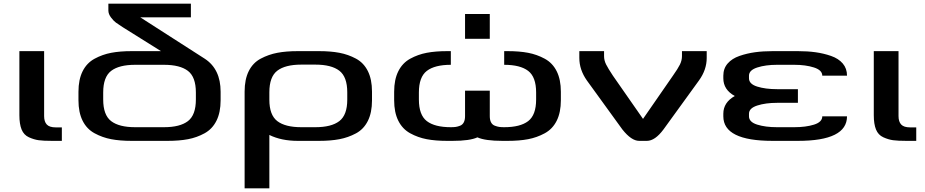

<svg xmlns="http://www.w3.org/2000/svg" viewBox="-20 -763 5013 1040"><path d="M219 -134Q219 -104 233.5 -88.5Q248 -73 282 -73H315V0H262Q215 0 189.5 -3.5Q164 -7 136.5 -19.5Q109 -32 97 -61.5Q85 -91 85 -139V-486H219Z M1089 -445Q1175 -389 1175 -266V-220Q1175 -154 1152.5 -109Q1130 -64 1088 -41Q1046 -18 998.5 -9Q951 0 888 0H693Q630 0 582.5 -9Q535 -18 492.5 -41Q450 -64 427.5 -109Q405 -154 405 -220V-266Q405 -332 427.5 -377Q450 -422 492.5 -445Q535 -468 582.5 -477Q630 -486 693 -486H852L646 -615Q620 -632 608 -640.5Q596 -649 581.5 -668Q567 -687 567 -706V-743H1014V-669H740ZM1041 -224V-262Q1041 -346 998 -379Q955 -412 868 -412H712Q625 -412 582 -379Q539 -346 539 -262V-224Q539 -140 582 -107Q625 -74 712 -74H868Q955 -74 998 -107Q1041 -140 1041 -224Z M1708 -486Q1771 -486 1818.5 -477Q1866 -468 1908 -445.5Q1950 -423 1972.5 -378Q1995 -333 1995 -267V-219Q1995 -153 1972.5 -108Q1950 -63 1908 -40.5Q1866 -18 1818.5 -9Q1771 0 1708 0H1593Q1504 0 1439 -32V257H1305V-267Q1305 -333 1327.5 -378Q1350 -423 1392.5 -445.5Q1435 -468 1482.5 -477Q1530 -486 1593 -486ZM1861 -223V-263Q1861 -347 1818 -380Q1775 -413 1688 -413H1612Q1525 -413 1482 -380Q1439 -347 1439 -263V-223Q1439 -140 1482 -107Q1525 -74 1612 -74H1688Q1775 -74 1818 -107Q1861 -140 1861 -223Z M2633 -687V-553H2499V-687ZM2566 -19Q2525 0 2431 0H2402Q2339 0 2291.5 -9Q2244 -18 2202 -41Q2160 -64 2137.5 -109Q2115 -154 2115 -220V-266Q2115 -332 2137.5 -377Q2160 -422 2202 -445Q2244 -468 2291.5 -477Q2339 -486 2402 -486H2422V-412Q2335 -412 2292 -379Q2249 -346 2249 -262V-224Q2249 -140 2292 -107Q2335 -74 2422 -74Q2438 -74 2448.5 -75.5Q2459 -77 2472 -82Q2485 -87 2492 -100Q2499 -113 2499 -134V-272H2633V-134Q2633 -113 2640 -100Q2647 -87 2660.5 -82Q2674 -77 2684.5 -75.5Q2695 -74 2711 -74Q2798 -74 2841 -107Q2884 -140 2884 -224V-262Q2884 -346 2841 -379Q2798 -412 2711 -412V-486H2730Q2793 -486 2840.5 -477Q2888 -468 2930.5 -445Q2973 -422 2995.5 -377Q3018 -332 3018 -266V-220Q3018 -154 2995.5 -109Q2973 -64 2930.5 -41Q2888 -18 2840.5 -9Q2793 0 2730 0H2702Q2608 0 2566 -19Z M3159 -327Q3118 -385 3118 -449V-486H3252V-459Q3252 -436 3263 -414Q3274 -392 3300 -353L3463 -119L3625 -353Q3652 -391 3663 -413.5Q3674 -436 3674 -459V-486H3808V-449Q3808 -385 3766 -327L3574 -62Q3528 0 3484 0H3442Q3400 0 3351 -62Z M3960 -243Q3898 -277 3898 -339V-353Q3898 -392 3921.5 -419Q3945 -446 3985.5 -460Q4026 -474 4069.5 -480Q4113 -486 4165 -486H4302Q4354 -486 4397.5 -480Q4441 -474 4481.5 -460Q4522 -446 4545 -419Q4568 -392 4568 -353H4434Q4434 -383 4389 -397.5Q4344 -412 4282 -412H4189Q4127 -412 4082 -397.5Q4037 -383 4037 -353V-339Q4037 -308 4081.5 -294Q4126 -280 4189 -280H4302V-206H4189Q4127 -206 4082 -191.5Q4037 -177 4037 -147V-133Q4037 -102 4081.5 -88Q4126 -74 4189 -74H4282Q4345 -74 4389.5 -88Q4434 -102 4434 -133H4568Q4568 0 4302 0H4165Q3898 0 3898 -133V-147Q3898 -208 3960 -243Z M4847 -134Q4847 -104 4861.5 -88.5Q4876 -73 4910 -73H4943V0H4890Q4843 0 4817.5 -3.5Q4792 -7 4764.5 -19.5Q4737 -32 4725 -61.5Q4713 -91 4713 -139V-486H4847Z"/></svg>

Font: Aneo
Style: Regular
Weight: 400
Designer: Anastasios Pappas
Foundry: Anastasios Pappas
Version: Version 1.000